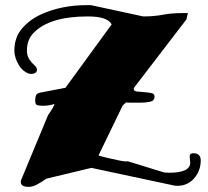

<svg xmlns="http://www.w3.org/2000/svg" viewBox="-20 -688 809 748"><path d="M719 -79Q719 -91 733 -91Q762 -91 762 -63Q762 -23 737 6Q711 36 671 36Q660 36 650 33L336 -34L161 8Q141 22 124 31Q107 40 92 40Q61 40 61 21L62 14L167 -239Q192 -275 192 -283Q172 -276 148.5 -276Q125 -276 121 -281Q117 -286 117 -295.5Q117 -305 119.5 -314.5Q122 -324 136 -327L235 -346L415 -593Q399 -624 322 -624Q172 -624 110 -559Q85 -533 85 -491Q84 -466 104 -444L118 -430Q124 -423 124 -416Q124 -409 118 -404.5Q112 -400 101 -400Q90 -400 77 -409Q64 -418 55 -432Q36 -462 36 -491Q36 -542 65.5 -576.5Q95 -611 138 -631Q218 -668 318 -668H334L538 -624Q580 -624 614.5 -630.5Q649 -637 687 -637H712L706 -612L502 -346Q501 -345 501 -344V-342Q501 -333 513.5 -331.5Q526 -330 541.5 -329Q557 -328 569.5 -325.5Q582 -323 582 -312Q582 -295 564 -291.5Q546 -288 528 -288H493Q476 -288 471 -289L458 -277L365 -85Q365 -84 364 -83Q364 -81 398 -73Q457 -59 472 -59Q476 -59 477 -60L620 -16L638 -15Q721 -15 721 -54Z"/></svg>

Font: Miltonian Tattoo
Style: Regular
Weight: 400
Designer: Pablo Impallari
Foundry: Pablo Impallari
Version: Version 1.008